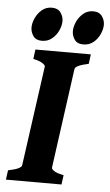

<svg xmlns="http://www.w3.org/2000/svg" viewBox="-54 -786 470 822"><g transform="rotate(5 181.5 -375.0)"><path d="M318.8 -565.9 313.5 -524.9Q256.3 -512.7 254.4 -497.1L195.3 -67.9Q194.8 -62.5 206.3 -54.4Q217.8 -46.4 247.6 -40.5L242.2 0H3.4L8.8 -40.5Q66.4 -52.2 67.4 -67.9L127 -497.1Q127.4 -502.4 115.7 -510.5Q104 -518.6 75.2 -524.9L80.6 -565.9ZM363.3 -697.3Q363.3 -678.2 353.8 -656.7Q344.2 -635.3 326.2 -620.4Q308.1 -605.5 282.7 -605.5Q256.3 -605.5 244.9 -622.3Q233.4 -639.2 233.4 -658.7Q233.4 -677.2 242.9 -698.5Q252.4 -719.7 270.3 -735.1Q288.1 -750.5 313 -750.5Q339.4 -750.5 351.3 -733.4Q363.3 -716.3 363.3 -697.3ZM185.5 -697.3Q185.5 -678.2 175.8 -656.7Q166 -635.3 147.9 -620.4Q129.9 -605.5 104.5 -605.5Q79.1 -605.5 67.4 -622.3Q55.7 -639.2 55.7 -658.7Q55.7 -677.2 65.2 -698.5Q74.7 -719.7 92.5 -735.1Q110.4 -750.5 135.7 -750.5Q161.6 -750.5 173.6 -733.4Q185.5 -716.3 185.5 -697.3Z"/></g></svg>

Font: Dai Banna SIL
Style: Bold Italic
Weight: 700
Italic angle: -11°
Designer: Victor Gaultney
Foundry: SIL International
Version: Version 4.000